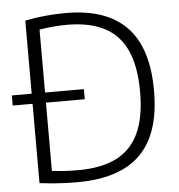

<svg xmlns="http://www.w3.org/2000/svg" viewBox="-53 -797 794 852"><g transform="rotate(-5 344.0 -371.0)"><path d="M1 -358.5V-403.5H322V-358.5ZM257 5.5Q230 5.5 203.8 4.5Q177.5 3.5 149.8 1.2Q122 -1 89.5 -5V-729Q118 -735 149 -739Q180 -743 211.2 -745Q242.5 -747 272 -747Q450 -747 540.8 -654.5Q631.5 -562 631.5 -370Q631.5 -240 589.5 -157Q547.5 -74 464 -34.2Q380.5 5.5 257 5.5ZM266.5 -47.5Q367.5 -47.5 434.8 -80.5Q502 -113.5 535.8 -184.8Q569.5 -256 569.5 -370Q569.5 -483 536.8 -554.8Q504 -626.5 438 -660.5Q372 -694.5 272 -694.5Q243 -694.5 212.2 -691.8Q181.5 -689 149 -684V-54.5Q176.5 -51 204.2 -49.2Q232 -47.5 266.5 -47.5Z"/></g></svg>

Font: Encode Sans Condensed Thin Light
Style: Regular
Weight: 300
Version: Version 3.002